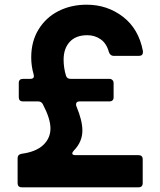

<svg xmlns="http://www.w3.org/2000/svg" viewBox="-20 -798 680 818"><path d="M73 0Q55 0 55 -18V-124Q55 -140 73 -143Q133 -151 164 -180Q195 -209 195 -251Q195 -292 163 -353Q157 -366 142 -366H78Q60 -366 60 -384V-444Q60 -462 78 -462H109Q129 -462 123 -482Q113 -517 113 -553Q113 -622 144.5 -673Q176 -724 229.5 -751Q283 -778 349 -778Q437 -778 504 -726.5Q571 -675 589 -580V-576Q589 -560 572 -560H464Q450 -560 444 -576Q434 -613 409 -630.5Q384 -648 352 -648Q303 -648 277 -619.5Q251 -591 251 -544Q251 -509 261 -476Q265 -462 281 -462H446Q454 -462 459 -457Q464 -452 464 -444V-384Q464 -366 446 -366H319Q304 -366 304 -353Q304 -347 306 -344Q331 -284 331 -242Q331 -194 295 -157Q288 -150 288 -144Q288 -137 302 -137H570Q588 -137 588 -119V-18Q588 0 570 0Z"/></svg>

Font: Open Sauce Two ExtraBold
Style: Regular
Weight: 800
Designer: Alfredo Marco Pradil
Foundry: Creative Sauce Fz LLC
Version: Version 1.477